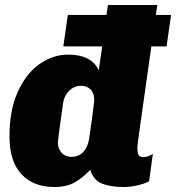

<svg xmlns="http://www.w3.org/2000/svg" viewBox="-20 -740 706 770"><path d="M587 -554Q556 -334 543 -243Q530 -152 531 -146Q531 -128 535.5 -119Q540 -110 556 -110Q573 -110 593 -123L578 -13Q557 -2 528.5 4Q500 10 475 10Q423 10 388.5 -4Q354 -18 342 -59Q312 -27 279.5 -8.5Q247 10 197 10Q114 10 66 -41.5Q18 -93 18 -193Q18 -298 51.5 -372Q85 -446 139 -483.5Q193 -521 253 -521Q347 -521 376 -458L390 -554H234L252 -680H407L413 -720H611L605 -680H666L648 -554ZM348 -257Q358 -333 358 -338Q358 -366 343.5 -381Q329 -396 305 -396Q278 -396 257.5 -376Q237 -356 233 -326Q212 -178 212 -170Q212 -144 227 -127.5Q242 -111 265 -111Q296 -111 314 -130.5Q332 -150 337 -181Z"/></svg>

Font: Chivo Black Italic
Style: Regular
Weight: 900
Italic angle: -8.05°
Designer: Hector Gatti
Foundry: Omnibus-Type
Version: Version 1.007